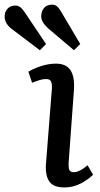

<svg xmlns="http://www.w3.org/2000/svg" viewBox="-107 -799 433 833"><path d="M213.9 -581.1 102.1 -675.8Q71.8 -703.1 71.8 -728Q71.8 -750 84 -764.4Q96.2 -778.8 119.1 -778.8Q130.4 -778.8 138.9 -772.5Q147.5 -766.1 157.2 -750L241.2 -607.9ZM65.9 -581.1 -54.2 -671.9Q-86.9 -696.3 -86.9 -727.1Q-86.9 -747.1 -74.5 -761Q-62 -774.9 -40 -774.9Q-28.8 -774.9 -19.8 -768.3Q-10.7 -761.7 0 -746.1L92.8 -607.9ZM118.2 -415Q119.1 -436.5 114 -446.3Q108.9 -456.1 92.8 -456.1Q86.4 -456.1 79.8 -455.1Q73.2 -454.1 66.2 -451.9Q59.1 -449.7 54.4 -448.2Q49.8 -446.8 42.2 -443.8Q34.7 -440.9 32.2 -439.9L16.1 -487.8Q38.6 -501.5 71 -512.2Q103.5 -522.9 136.2 -522.9Q178.7 -522.9 198 -495.6Q217.3 -468.3 213.9 -410.2L190.9 -95.2Q189.5 -71.8 193.8 -61.8Q198.2 -51.8 213.9 -51.8Q223.6 -51.8 234.9 -56.9Q246.1 -62 253.2 -66.9Q260.3 -71.8 272.9 -82L296.9 -41Q275.9 -20 243.2 -2.9Q210.4 14.2 172.9 14.2Q126 14.2 108.2 -10Q90.3 -34.2 91.8 -80.1Z"/></svg>

Font: Literata Book Medium
Style: Italic
Weight: 500
Italic angle: -3°
Designer: Latin by Veronika Burian and Jose Scaglione. Greek by Irene Vlachou. Cyrillic by Vera Evstafieva
Foundry: TypeTogether
Version: Version 1.003;PS 001.003;hotconv 1.0.88;makeotf.lib2.5.64775